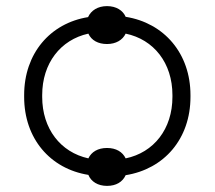

<svg xmlns="http://www.w3.org/2000/svg" viewBox="-20 -574 702 628"><path d="M269 -2C278 20 300 34 330 34C360 34 381 21 391 -1C517 -21 603 -120 603 -257V-263C603 -399 517 -499 391 -519C382 -540 360 -554 330 -554C300 -554 278 -540 268 -518C144 -498 59 -399 59 -263V-257C59 -121 144 -22 269 -2ZM269 -56C178 -76 118 -153 118 -257V-263C118 -367 178 -444 269 -464C279 -442 301 -430 330 -430C359 -430 381 -443 391 -464C483 -445 544 -368 544 -263V-257C544 -152 483 -75 391 -56C381 -77 360 -90 330 -90C300 -90 279 -77 269 -56Z"/></svg>

Font: Fixel Display Light
Style: Regular
Weight: 300
Designer: AlfaBravo + MacPaw
Foundry: Kyrylo Tkachov, Marchela Mozhyna, Serhii Makarenko, Maria Weinstein, Zakhar Kryvoshyya
Version: Version 1.211